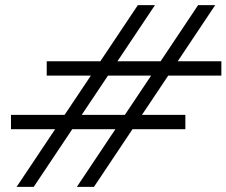

<svg xmlns="http://www.w3.org/2000/svg" viewBox="-20 -732 887 752"><path d="M823 -712 676 -492H847V-436H639L536 -282H706V-226H499L348 0H281L432 -226H263L112 0H45L196 -226H23V-282H233L336 -436H163V-492H373L520 -712H587L440 -492H609L756 -712ZM469 -282 572 -436H403L300 -282Z"/></svg>

Font: Nyght Serif Dark Italic
Style: Regular
Weight: 800
Italic angle: -16°
Designer: Maksym Kobuzan
Version: Version 0.400